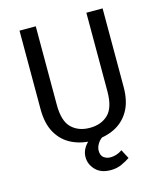

<svg xmlns="http://www.w3.org/2000/svg" viewBox="-130 -796 931 1096"><g transform="rotate(-15 335.5 -248.0)"><path d="M335 15Q265 15 209.5 -12Q154 -39 122 -94.5Q90 -150 90 -236V-700H186V-236Q186 -140 227 -100Q268 -60 335 -60Q403 -60 444 -100Q485 -140 485 -236V-700H581V-236Q581 -150 548.5 -94.5Q516 -39 460 -12Q404 15 335 15ZM388 204Q330 204 298.5 171Q267 138 267 95Q267 55 297.5 21Q328 -13 389 -33L405 0Q376 15 362.5 37Q349 59 349 79Q349 108 366 120.5Q383 133 405 133Q442 133 475 110L503 163Q483 177 453.5 190.5Q424 204 388 204Z"/></g></svg>

Font: Orienta
Style: Regular
Weight: 400
Designer: Eduardo Rodriguez Tunni
Foundry: Eduardo Rodriguez Tunni
Version: Version 1.002; ttfautohint (v1.8.4.7-5d5b);gftools[0.9.23]